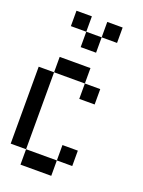

<svg xmlns="http://www.w3.org/2000/svg" viewBox="-156 -989 728 977"><g transform="rotate(20 208.5 -500.5)"><path d="M0 -166.7V-583.3H83.3V-166.7ZM166.7 -833.3H83.3V-916.7H166.7ZM166.7 -750V-833.3H250V-750ZM333.3 -166.7H250V-250H333.3ZM333.3 -583.3V-500H250V-583.3ZM333.3 -833.3H250V-916.7H333.3ZM83.3 -166.7H250V-83.3H83.3ZM83.3 -583.3V-666.7H250V-583.3Z"/></g></svg>

Font: Galmuri11 Condensed
Style: Regular
Weight: 400
Width: 3
Designer: Lee Minseo (quiple)
Version: Version 2.399;hotconv 1.1.1;makeotfexe 2.6.0 DEVELOPMENT